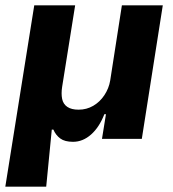

<svg xmlns="http://www.w3.org/2000/svg" viewBox="-31 -523 651 723"><path d="M-11 180 98 -503H252L203 -196Q199 -170 203 -150.5Q207 -131 222.5 -120.5Q238 -110 265 -110Q295 -110 320 -124.5Q345 -139 362 -164.5Q379 -190 384 -220L428 -503H582L503 0H353L368 -93H362Q343 -44 312 -16.5Q281 11 244 11Q213 11 196 -1.5Q179 -14 170 -35H164L143 180Z"/></svg>

Font: Nunito Sans 7pt ExtraBold
Style: Italic
Weight: 800
Italic angle: -9°
Designer: Vernon Adams
Foundry: Vernon Adams
Version: Version 3.101;gftools[0.9.27]